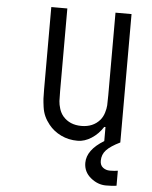

<svg xmlns="http://www.w3.org/2000/svg" viewBox="-59 -716 786 993"><g transform="rotate(5 333.5 -219.5)"><path d="M541.7 149.7Q567.1 149.7 583.3 146.5V224.6Q562.5 227.9 528.6 227.9Q485.7 227.9 448.9 197.6Q412.1 167.3 412.1 120.4Q412.1 53.4 500 0V-72.9H493.5Q469.4 -35.2 433.9 -12.4Q398.4 10.4 362 10.4Q315.1 10.4 276 -8.5Q237 -27.3 211.6 -59.2Q195.3 -79.4 185.5 -100.9Q175.8 -122.4 172.2 -148.4Q168.6 -174.5 167.6 -191.4Q166.7 -208.3 166.7 -238.9V-666.7H250V-238.9Q250 -203.1 251 -185.5Q252 -168 258.8 -146.2Q265.6 -124.3 279.3 -108.1Q314.5 -67.7 375 -67.7Q435.5 -67.7 470.7 -108.1Q484.4 -124.3 491.2 -146.2Q498 -168 499 -185.5Q500 -203.1 500 -238.9V-666.7H583.3V0Q533.9 24.1 512.4 47.2Q490.9 70.3 490.9 102.9Q490.9 126.3 506.2 138Q521.5 149.7 541.7 149.7Z"/></g></svg>

Font: Monoid
Style: Regular
Weight: 400
Width: 4
Monospace: yes
Designer: Andreas Larsen (@larsenwork)
Version: Version 0.61